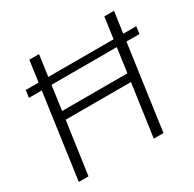

<svg xmlns="http://www.w3.org/2000/svg" viewBox="-153 -864 1042 1029"><g transform="rotate(-30 368.0 -350.0)"><path d="M150 -700H210L161 -347L150 -374H580L565 -347L614 -700H674L576 0H516L566 -354L573 -324H143L162 -354L112 0H52ZM736 -569 730 -524H46L52 -569Z"/></g></svg>

Font: Pathway Extreme 8pt Thin
Style: Italic
Weight: 100
Italic angle: -8°
Designer: Eduardo Rodriguez Tunni
Foundry: Eduardo Rodriguez Tunni
Version: Version 1.000